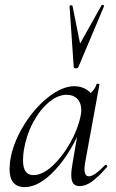

<svg xmlns="http://www.w3.org/2000/svg" viewBox="-20 -751 474 784"><path d="M19 -61Q19 -69 21 -91Q31 -162 74 -234Q117 -306 175 -352.5Q233 -399 284 -399Q315 -399 339 -381.5Q363 -364 366 -330L323 -357Q337 -359 353 -374Q369 -389 374 -407Q375 -410 381 -409Q387 -408 386 -406L328 -89Q325 -73 325 -61Q325 -31 343 -31Q365 -31 409 -77Q410 -78 412 -78Q415 -78 417 -74.5Q419 -71 417 -69Q383 -30 356.5 -10.5Q330 9 305 9Q288 9 279.5 -1.5Q271 -12 271 -36Q271 -56 277 -89L301 -229L318 -246Q273 -131 207 -59Q141 13 81 13Q19 13 19 -61ZM309 -277Q312 -289 312 -301Q312 -330 296 -347Q280 -364 250 -364Q215 -363 178.5 -332.5Q142 -302 114.5 -250Q87 -198 77 -136Q74 -114 74 -96Q74 -66 84.5 -51Q95 -36 117 -36Q153 -36 193.5 -73Q234 -110 266 -166.5Q298 -223 309 -277ZM276 -727 307 -573 395 -730Q395 -731 398 -731Q401 -731 403.5 -729.5Q406 -728 405 -726L300 -477Q298 -472 289 -472Q286 -472 283.5 -473.5Q281 -475 281 -477L264 -726Q264 -729 270 -729.5Q276 -730 276 -727Z"/></svg>

Font: Cormorant Garamond
Style: Italic
Weight: 400
Italic angle: -10°
Designer: Christian Thalmann (Catharsis Fonts)
Foundry: Catharsis Fonts
Version: Version 4.000